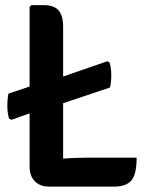

<svg xmlns="http://www.w3.org/2000/svg" viewBox="-20 -708 564 730"><path d="M499.5 -108.5Q499.5 -46 479.8 -22.2Q460 1.5 413.5 1.5H166Q133 1.5 112.8 -18.5Q92.5 -38.5 92.5 -75V-277L23.5 -252.5L14.5 -257Q8.5 -275 8 -301.8Q7.5 -328.5 12 -352L92.5 -379V-681.5L99 -688.5H146.5Q184.5 -688.5 202.2 -669Q220 -649.5 220 -607.5V-417L387.5 -475L396.5 -470.5Q402.5 -452.5 403 -425.8Q403.5 -399 398.5 -375.5L220 -315.5V-105Q267 -108.5 310.5 -108.5Z"/></svg>

Font: Signika Negative SemiBold
Style: Regular
Weight: 600
Designer: Anna Giedryś
Foundry: Anna Giedryś
Version: Version 2.000; ttfautohint (v1.8.3) -l 8 -r 50 -G 200 -x 9 -